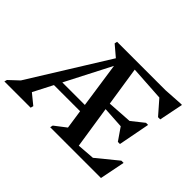

<svg xmlns="http://www.w3.org/2000/svg" viewBox="-188 -964 1230 1230"><g transform="rotate(45 427.0 -349.0)"><path d="M-54 0 -49 -18 16 -79 346 -610 273 -672 277 -690H715L843 -698H857L824 -534H804L721 -629L483 -644L524 -377L692 -388L775 -454H794L753 -240H734L676 -324L530 -333L574 -46L693 -55L835 -171H855L821 0H361L365 -19L443 -79L424 -208H187L119 -76L189 -19L184 0ZM213 -258H417L372 -567Z"/></g></svg>

Font: Platypi Medium
Style: Italic
Weight: 500
Italic angle: -13°
Designer: David Sargent
Foundry: Bolt Cutter Type
Version: Version 1.200; ttfautohint (v1.8.4.7-5d5b)